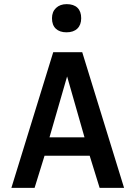

<svg xmlns="http://www.w3.org/2000/svg" viewBox="-20 -907 654 927"><path d="M195 -155 147 0H35L237 -655H377L579 0H461L413 -155ZM304 -538 219 -244H388ZM372 -819Q372 -787 353.5 -769Q335 -751 301 -751Q268 -751 249.5 -768.5Q231 -786 231 -819Q231 -850 250.5 -868.5Q270 -887 302 -887Q336 -887 354 -869.5Q372 -852 372 -819Z"/></svg>

Font: Intel One Mono Medium
Style: Regular
Weight: 500
Monospace: yes
Designer: Fred Shallcrass
Foundry: Frere-Jones Type LLC
Version: Version 1.400;hotconv 1.1.0;makeotfexe 2.6.0;FJTRelease1.4